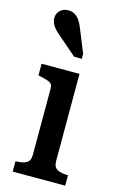

<svg xmlns="http://www.w3.org/2000/svg" viewBox="-125 -873 576 925"><g transform="rotate(15 163.0 -410.0)"><path d="M227 -538V-103Q227 -73 246 -62.5Q265 -52 298 -52H300V0H38V-52H41Q73 -52 92 -62.5Q111 -73 111 -103V-436Q111 -456 95.5 -463.5Q80 -471 47 -478L38 -480V-538ZM171 -754 219 -636V-611H181L85 -694Q72 -705 61.5 -716.5Q51 -728 45.5 -741Q40 -754 40 -767Q40 -789 55.5 -804.5Q71 -820 97 -820Q115 -820 128.5 -812Q142 -804 152.5 -789.5Q163 -775 171 -754Z"/></g></svg>

Font: Roboto Serif SemiCondensed Medium
Style: Regular
Weight: 500
Width: 4
Designer: Greg Gazdowicz
Foundry: Commercial Type
Version: Version 1.007